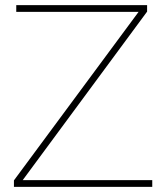

<svg xmlns="http://www.w3.org/2000/svg" viewBox="-20 -724 624 744"><path d="M570 -26V0H34V-25L517 -678H43V-704H550V-679L68 -26Z"/></svg>

Font: Prodigy Sans ExtraLight
Style: Regular
Weight: 200
Designer: Wei Huang
Foundry: Wei Huang
Version: Version 1.003; ttfautohint (v1.8.3)